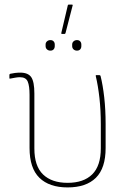

<svg xmlns="http://www.w3.org/2000/svg" viewBox="-20 -807 566 838"><path d="M275 11Q195 11 152 -31Q109 -73 109 -161V-393Q109 -432 101 -451Q93 -470 67 -470Q58 -470 46.5 -468Q35 -466 25 -464Q21 -463 21 -466V-480Q21 -484 25 -485Q33 -487 45 -488.5Q57 -490 68 -490Q103 -490 116.5 -470Q130 -450 130 -399V-159Q130 -82 168 -45.5Q206 -9 275 -9Q345 -9 382.5 -46Q420 -83 420 -160V-263Q420 -326 414 -379.5Q408 -433 398 -475Q397 -479 400 -479H414Q418 -479 419 -475Q429 -435 435 -381.5Q441 -328 441 -266V-161Q441 -73 398.5 -31Q356 11 275 11ZM250 -659Q246 -659 248 -665L276 -784Q277 -787 280 -787H294Q296 -787 297 -786Q298 -785 297 -783L266 -663Q265 -659 262 -659ZM200 -586Q191 -586 185 -591.5Q179 -597 179 -606V-613Q179 -621 185 -626.5Q191 -632 200 -632Q209 -632 214 -626.5Q219 -621 219 -613V-606Q219 -597 214 -591.5Q209 -586 200 -586ZM316 -586Q307 -586 301 -591.5Q295 -597 295 -606V-613Q295 -621 301 -626.5Q307 -632 316 -632Q325 -632 330 -626.5Q335 -621 335 -613V-606Q335 -597 330 -591.5Q325 -586 316 -586Z"/></svg>

Font: Sofia Sans Semi Condensed Thin
Style: Regular
Weight: 250
Version: Version 4.100